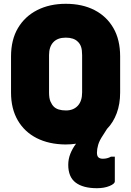

<svg xmlns="http://www.w3.org/2000/svg" viewBox="-20 -740 690 1010"><path d="M326 -720Q413 -720 477 -687Q541 -654 576.5 -592.5Q612 -531 612 -443V-253Q612 -193 594 -144.5Q576 -96 543 -62Q538 -54 532.5 -45.5Q527 -37 522 -29Q503 -1 496.5 21.5Q490 44 490 63Q490 81 498 88Q506 95 521 95Q545 95 564 84H584V214Q584 227 556 238.5Q528 250 490 250Q417 250 378 220.5Q339 191 339 127Q339 97 350 69Q361 41 380 16Q353 20 324 20Q237 19 173 -13.5Q109 -46 73.5 -107Q38 -168 38 -253V-443Q38 -531 74.5 -592.5Q111 -654 176 -687Q241 -720 326 -720ZM238 -254Q238 -223 245.5 -206Q253 -189 263 -179Q283 -159 327 -159Q366 -159 389 -183.5Q412 -208 412 -254V-450Q412 -477 406.5 -493.5Q401 -510 389 -521Q368 -542 326 -542Q283 -542 260.5 -518Q238 -494 238 -450Z"/></svg>

Font: Recursive Sn Lnr St Blk
Style: Regular
Weight: 900
Version: Version 1.079;hotconv 1.0.112;makeotfexe 2.5.65598; ttfautoh